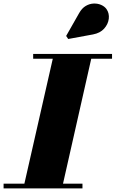

<svg xmlns="http://www.w3.org/2000/svg" viewBox="-65 -1051 645 1071"><path d="M65 0 235.5 -750H450L280.5 0ZM-45 0V-26.5H395V0ZM120 -723.5V-750H560V-723.5ZM315.5 -833.5 304 -850.5 376.5 -978Q392 -1005.5 413.5 -1018Q435 -1030.5 457.8 -1031.2Q480.5 -1032 499.5 -1023.5Q518.5 -1015 529 -1000.5Q545.5 -976.5 541.8 -946.2Q538 -916 515.8 -891.2Q493.5 -866.5 454 -859Z"/></svg>

Font: Bodoni Moda 9pt Black
Style: Italic
Weight: 900
Italic angle: -13°
Designer: Owen Earl
Foundry: indestructible type
Version: Version 2.004